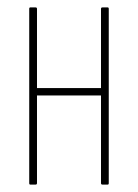

<svg xmlns="http://www.w3.org/2000/svg" viewBox="-20 -499 373 519"><path d="M257 0Q253 0 253 -4V-475Q253 -479 257 -479H271Q274 -479 274 -475V-4Q274 0 271 0ZM62 0Q59 0 59 -4V-475Q59 -479 62 -479H76Q80 -479 80 -475V-4Q80 0 76 0ZM76 -241V-261H258V-241Z"/></svg>

Font: Sofia Sans Extra Condensed Thin
Style: Regular
Weight: 250
Version: Version 4.100